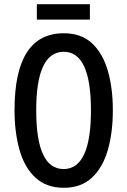

<svg xmlns="http://www.w3.org/2000/svg" viewBox="-20 -948 604 912"><path d="M516 -424Q516 -318 492 -235Q468 -152 416.5 -104Q365 -56 283 -56Q200 -56 148 -104.5Q96 -153 72.5 -236.5Q49 -320 49 -425Q49 -790 283 -790Q366 -790 417 -742.5Q468 -695 492 -612.5Q516 -530 516 -424ZM152 -424Q152 -145 282 -145Q412 -145 412 -424Q412 -702 283 -702Q152 -702 152 -424ZM407 -928V-855H155V-928Z"/></svg>

Font: Noto Sans Malayalam UI ExtraCondensed Medium
Style: Regular
Weight: 500
Width: 2
Designer: Jelle Bosma - Monotype Design Team
Foundry: Monotype Imaging Inc.
Version: Version 2.104; ttfautohint (v1.8.4.7-5d5b)